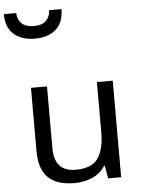

<svg xmlns="http://www.w3.org/2000/svg" viewBox="-97 -1003 778 1062"><g transform="rotate(-5 291.5 -472.5)"><path d="M533 -536V0H461L448 -71H444Q418 -29 372 -9.5Q326 10 274 10Q177 10 128 -36.5Q79 -83 79 -185V-536H168V-191Q168 -63 287 -63Q376 -63 410.5 -113Q445 -163 445 -257V-536ZM125 -805Q52 -805 8.5 -843Q-35 -881 -35 -955H34Q34 -921 56.5 -898Q79 -875 125 -875Q172 -875 194 -898Q216 -921 216 -955H285Q285 -881 242 -843Q199 -805 125 -805Z"/></g></svg>

Font: Noto Sans Tifinagh Air
Style: Regular
Weight: 400
Designer: JamraPatel
Foundry: JamraPatel LLC
Version: Version 2.006; ttfautohint (v1.8.4.7-5d5b)